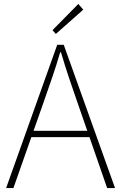

<svg xmlns="http://www.w3.org/2000/svg" viewBox="-20 -953 614 973"><path d="M11 0 270 -726H303L563 0H523L372 -435Q349 -501 329 -560.5Q309 -620 289 -688H285Q265 -620 244.5 -560.5Q224 -501 201 -435L48 0ZM123 -258V-290H447V-258ZM263 -781 246 -800 377 -933 402 -904Z"/></svg>

Font: Noto Sans KR Thin Thin
Style: Regular
Weight: 250
Version: Version 2.004-H2;hotconv 1.0.118;makeotfexe 2.5.65603